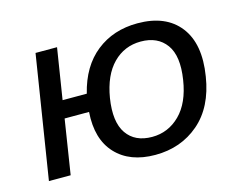

<svg xmlns="http://www.w3.org/2000/svg" viewBox="-78 -631 955 759"><g transform="rotate(-15 399.0 -251.5)"><path d="M472 9Q368 9 311 -52Q254 -113 262 -223H162L127 0H38L118 -503H206L173 -295H272Q298 -401 368 -456.5Q438 -512 537 -512Q653 -512 709 -440Q765 -368 744 -239Q725 -118 651 -54.5Q577 9 472 9ZM478 -63Q544 -63 592 -110.5Q640 -158 654 -249Q669 -344 634.5 -391.5Q600 -439 531 -439Q464 -439 417.5 -392Q371 -345 356 -255Q341 -160 374.5 -111.5Q408 -63 478 -63Z"/></g></svg>

Font: Mulish Medium
Style: Italic
Weight: 500
Italic angle: -9°
Designer: Vernon Adams
Foundry: Vernon Adams
Version: Version 3.603; ttfautohint (v1.8.3)